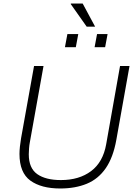

<svg xmlns="http://www.w3.org/2000/svg" viewBox="-20 -1062 780 1094"><path d="M323 12Q215 12 153 -33Q91 -78 91 -185Q91 -203 93.5 -227Q96 -251 100 -274L174 -686H228L150 -251Q147 -236 145.5 -216Q144 -196 144 -183Q144 -104 192 -70Q240 -36 327 -36Q431 -36 499 -87Q567 -138 585 -240L664 -686H718L643 -266Q625 -165 582.5 -103.5Q540 -42 474.5 -15Q409 12 323 12ZM350 -793 364 -868H426L412 -793ZM519 -793 533 -868H593L579 -793ZM474 -910 383 -1039 384 -1042H451L522 -910Z"/></svg>

Font: Archivo SemiBold Thin
Style: Italic
Weight: 250
Italic angle: -10°
Version: Version 2.001